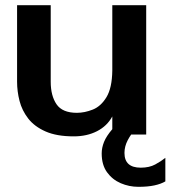

<svg xmlns="http://www.w3.org/2000/svg" viewBox="-20 -520 659 742"><path d="M265 7Q199 7 156 -12Q113 -31 89 -62Q65 -93 55.5 -130Q46 -167 46 -204V-500H176V-204Q176 -150 198.5 -117Q221 -84 277 -84Q307 -84 338.5 -96.5Q370 -109 391.5 -144.5Q413 -180 414 -247V-500H545V0H414V-70Q394 -33 355 -13Q316 7 265 7ZM515 202Q479 202 446.5 188Q414 174 393.5 145.5Q373 117 373 73Q373 51 382 28.5Q391 6 415 -22H505Q486 -2 473.5 22Q461 46 461 71Q461 128 524 128Q557 128 580 115.5Q603 103 619 90V181Q602 191 576.5 196.5Q551 202 515 202Z"/></svg>

Font: Panamera
Style: Bold
Weight: 700
Designer: Bastien Sozeau
Foundry: NBR — Bastien Sozeau
Version: Version 3.002; ttfautohint (v1.8.4.7-5d5b);gftools[0.9.33]